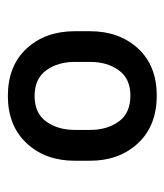

<svg xmlns="http://www.w3.org/2000/svg" viewBox="15 -776 424 495"><g transform="rotate(-90 227.5 -529.0)"><path d="M60.1 -509.3V-548.8Q60.1 -624.5 105.2 -672.9Q150.4 -721.2 227.1 -721.2Q304.7 -721.2 349.4 -672.9Q394 -624.5 394 -548.8V-509.3Q394 -434.1 349.6 -385.7Q305.2 -337.4 228 -337.4Q150.4 -337.4 105.2 -385.7Q60.1 -434.1 60.1 -509.3ZM139.6 -548.8V-509.3Q139.6 -464.8 161.4 -435.1Q183.1 -405.3 228 -405.3Q271.5 -405.3 293.2 -435.1Q314.9 -464.8 314.9 -509.3V-548.8Q314.9 -592.3 293.2 -622.3Q271.5 -652.3 227.1 -652.3Q182.6 -652.3 161.1 -622.3Q139.6 -592.3 139.6 -548.8Z"/></g></svg>

Font: Vazirmatn
Style: Regular
Weight: 400
Designer: Saber Rastikerdar
Foundry: Saber Rastikerdar
Version: Version 33.003;September 2, 2022;FontCreator 14.0.0.2862 64-